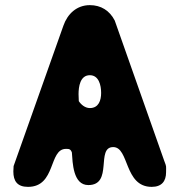

<svg xmlns="http://www.w3.org/2000/svg" viewBox="-20 -727 700 748"><path d="M32 -59C32 -22 47 1 89 1C199 1 169 -147 237 -147C248 -147 255 -147 260 -133C263 -94 264 -6 324 -6C422 -6 352 -154 421 -154C484 -154 463 1 571 1C610 1 627 -21 627 -56C627 -83 629 -76 620 -100C591 -182 456 -565 427 -647C407 -686 373 -707 330 -707C279 -707 243 -673 227 -627L33 -80C33 -79 32 -65 32 -59ZM287 -333C287 -337 286 -356 286 -360C286 -389 292 -434 330 -434C365 -434 374 -395 374 -365C374 -337 365 -306 330 -306C312 -306 296 -319 287 -333Z"/></svg>

Font: Asimov Print
Style: Regular
Weight: 500
Designer: Google
Version: Version 2.000980: 2014